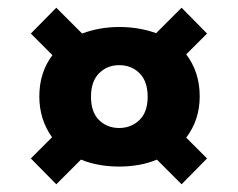

<svg xmlns="http://www.w3.org/2000/svg" viewBox="-20 -628 617 498"><path d="M463 -271 517 -217 451 -150 387 -214Q344 -196 289 -196Q234 -196 190 -214L126 -150L60 -217L115 -272Q82 -318 82 -378Q82 -440 116 -485L60 -541L126 -608L193 -541Q238 -558 290 -558Q340 -558 385 -542L451 -608L517 -541L463 -487Q498 -441 498 -378Q498 -317 463 -271ZM363 -377Q363 -417 342 -438Q321 -459 289 -459Q258 -459 237 -438Q216 -417 216 -377Q216 -337 237 -316.5Q258 -296 289 -296Q320 -296 341.5 -316.5Q363 -337 363 -377Z"/></svg>

Font: Poppins A&M
Style: Bold-A&M
Weight: 700
Designer: Ninad Kale (Devanagari), Jonny Pinhorn (Latin)
Foundry: Indian Type Foundry
Version: 4.004